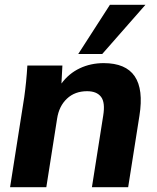

<svg xmlns="http://www.w3.org/2000/svg" viewBox="-20 -780 653 800"><path d="M22 0 81 -375Q90 -439 94 -507H240L236 -432Q267 -474 312.5 -495.5Q358 -517 412 -517Q596 -517 561 -298L514 0H363L410 -298Q419 -353 401 -376.5Q383 -400 343 -400Q292 -400 259 -369Q226 -338 218 -286L173 0ZM306 -555 438 -760H586L406 -555Z"/></svg>

Font: Mulish ExtraBold
Style: Italic
Weight: 800
Italic angle: -9°
Designer: Vernon Adams
Foundry: Vernon Adams
Version: Version 3.603; ttfautohint (v1.8.3)